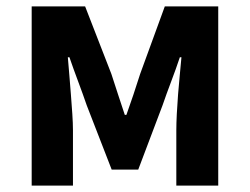

<svg xmlns="http://www.w3.org/2000/svg" viewBox="-20 -580 780 600"><path d="M79 -560H246L328 -349Q339 -314 349.5 -283Q360 -252 370 -221H375Q386 -252 396.5 -283Q407 -314 418 -349L495 -560H662V0H531V-173Q531 -194 532.5 -224Q534 -254 536.5 -285.5Q539 -317 542 -347.5Q545 -378 547 -401H542Q530 -365 515 -325.5Q500 -286 488 -251L412 -50H329L251 -251Q239 -286 224 -326Q209 -366 197 -401H192Q194 -378 196.5 -347.5Q199 -317 201.5 -285.5Q204 -254 206 -224Q208 -194 208 -173V0H79Z"/></svg>

Font: SpoqaHanSansJP-Bold
Style: Regular
Weight: 700
Designer: [Source Han Sans]
Ryoko NISHIZUKA  (kana & ideographs); Paul D. Hunt (Latin, Greek & Cyrillic); Wenlong ZHANG  (bopomofo
Foundry: Spoqa (http://bi.spoqa.com)
Version: Version 1.002.20150607